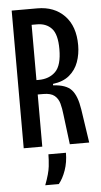

<svg xmlns="http://www.w3.org/2000/svg" viewBox="-58 -696 482 917"><g transform="rotate(-5 183.0 -237.5)"><path d="M34 0V-660H157Q238 -660 287 -609.5Q336 -559 336 -468Q336 -425 322.5 -387.5Q309 -350 279 -325Q249 -300 200 -294V-287Q262 -284 288 -255.5Q314 -227 324 -161L348 0H255L237 -144Q234 -173 227.5 -197Q221 -221 203.5 -235.5Q186 -250 150 -250H123V0ZM123 -319H134Q184 -319 214.5 -349Q245 -379 245 -457Q245 -528 219 -556Q193 -584 149 -584H123ZM121 185Q142 130 145.5 96.5Q149 63 149 39H233Q233 84 219.5 122.5Q206 161 186 185Z"/></g></svg>

Font: Bricolage Grotesque 48pt Condensed
Style: Regular
Weight: 400
Width: 3
Designer: Mathieu Triay
Foundry: Atelier Triay
Version: Version 1.000; ttfautohint (v1.8.4.7-5d5b);gftools[0.9.32]